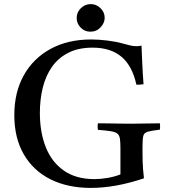

<svg xmlns="http://www.w3.org/2000/svg" viewBox="-20 -904 828 939"><path d="M424 15Q311 15 227 -27Q143 -69 96.5 -149Q50 -229 50 -341Q50 -453 96.5 -536Q143 -619 227.5 -665Q312 -711 426 -711Q464 -711 507 -705.5Q550 -700 581 -691Q600 -686 616 -682Q632 -678 648 -678Q660 -678 672 -681Q674 -637 676 -590Q678 -543 682 -492Q661 -489 647 -490Q627 -582 574 -626.5Q521 -671 433 -671Q363 -671 313.5 -645.5Q264 -620 233.5 -576Q203 -532 189 -474.5Q175 -417 175 -352Q175 -257 204 -184Q233 -111 292.5 -69.5Q352 -28 442 -28Q470 -28 504 -33.5Q538 -39 569 -51V-177Q569 -208 566.5 -225.5Q564 -243 553.5 -251Q543 -259 520.5 -262.5Q498 -266 459 -269Q456 -285 459 -301Q480 -301 510 -300.5Q540 -300 570.5 -299.5Q601 -299 621 -299Q652 -299 692.5 -300Q733 -301 762 -301Q764 -286 762 -270Q721 -265 703 -260Q685 -255 681 -240Q677 -225 677 -189V-157Q677 -110 679.5 -78Q682 -46 684 -32Q545 15 424 15ZM355 -816Q355 -844 375.5 -864Q396 -884 424 -884Q451 -884 471.5 -864Q492 -844 492 -817Q492 -792 472 -770.5Q452 -749 422 -749Q394 -749 374.5 -769Q355 -789 355 -816Z"/></svg>

Font: Tiro Kannada
Style: Regular
Weight: 400
Designer: Kannada: John Hudson & Fiona Ross. Latin: John Hudson.
Foundry: Tiro Typeworks Ltd.
Version: Version 1.52